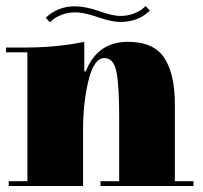

<svg xmlns="http://www.w3.org/2000/svg" viewBox="-20 -627 675 638"><path d="M71 -453H0V-469H60Q169 -469 260 -488V-390H265Q304 -488 405 -488Q491 -488 526 -434.5Q561 -381 561 -282V-25H623V-9H314V-25H376V-240Q376 -342 367 -388Q358 -434 327 -434Q292 -434 274 -359.5Q256 -285 256 -195V-9H9V-25H71ZM379 -554Q352 -554 305 -570Q258 -586 232 -586Q206 -586 185.5 -578Q165 -570 156 -562L146 -553L132 -568Q172 -606 229 -606Q264 -606 309.5 -590Q355 -574 379.5 -574Q404 -574 424.5 -582Q445 -590 454 -598L464 -607L478 -592Q440 -554 379 -554Z"/></svg>

Font: Elsie Black
Style: Regular
Weight: 900
Designer: Alejandro Inler
Foundry: Alejandro Inler
Version: 1.002